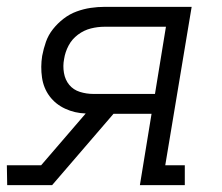

<svg xmlns="http://www.w3.org/2000/svg" viewBox="-27 -540 647 560"><path d="M-6 0 -7 -58H93L223 -209Q191 -210 163 -223Q135 -236 117.5 -259.5Q100 -283 95.5 -314Q91 -345 96 -377Q100 -398 107 -418Q114 -438 127.5 -455Q141 -472 158.5 -485.5Q176 -499 196.5 -506.5Q217 -514 237.5 -517Q258 -520 278 -520H532L455 -58H512V0H381L415 -208H304L125 0ZM246 -266H425L457 -462H278Q258 -462 238 -457Q218 -452 200.5 -439Q183 -426 173 -407Q163 -388 160 -368Q156 -348 159.5 -327.5Q163 -307 175 -292.5Q187 -278 206 -272Q225 -266 246 -266Z"/></svg>

Font: Iosevka HT Light Extended
Style: Italic
Weight: 300
Width: 7
Italic angle: -9°
Monospace: yes
Designer: Belleve Invis
Foundry: Belleve Invis
Version: Version 32.3.0; ttfautohint (v1.8.4)